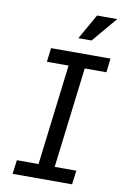

<svg xmlns="http://www.w3.org/2000/svg" viewBox="-99 -973 674 1030"><g transform="rotate(10 238.0 -457.5)"><path d="M45 0 55 -76H173L240 -624H122L131 -700H455L446 -624H328L261 -76H379L369 0ZM338 -778H266L344 -915H454Z"/></g></svg>

Font: Inclusive Sans
Style: Italic
Weight: 400
Italic angle: -7°
Designer: Olivia King
Foundry: Olivia King
Version: Version 2.004